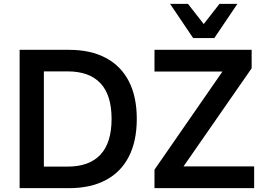

<svg xmlns="http://www.w3.org/2000/svg" viewBox="-20 -978 1369 998"><path d="M82 0V-719H339Q451 -719 530 -677Q609 -635 650 -555Q691 -475 691 -360Q691 -245 650 -164.5Q609 -84 530 -42Q451 0 339 0ZM208 -112H331Q444 -112 502 -174Q560 -236 560 -360Q560 -484 502 -545.5Q444 -607 331 -607H208ZM783 0V-96L1168 -652L1173 -606H783V-719H1288V-623L902 -67L897 -113H1301V0ZM984 -780 864 -958H957L1039 -853L1121 -958H1214L1094 -780Z"/></svg>

Font: Nunitoga
Style: Bold
Weight: 700
Designer: Vernon Adams
Foundry: Vernon Adams
Version: Version 1.0